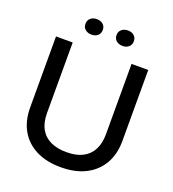

<svg xmlns="http://www.w3.org/2000/svg" viewBox="-161 -1036 1054 1168"><g transform="rotate(20 365.5 -452.0)"><path d="M365 9Q272 9 205 -25Q138 -59 102.5 -121.5Q67 -184 67 -270V-729H175V-272Q175 -211 198 -170Q221 -129 264 -109Q307 -89 366 -89Q430 -89 472 -111Q514 -133 535 -174.5Q556 -216 556 -272V-729H664V-270Q664 -184 628 -121.5Q592 -59 525.5 -25Q459 9 365 9ZM467 -813Q442 -813 426 -826.5Q410 -840 410 -863Q410 -886 426 -899.5Q442 -913 467 -913Q491 -913 506.5 -899.5Q522 -886 522 -863Q522 -840 506.5 -826.5Q491 -813 467 -813ZM265 -813Q241 -813 225 -826.5Q209 -840 209 -863Q209 -886 225 -899.5Q241 -913 265 -913Q290 -913 305.5 -899.5Q321 -886 321 -863Q321 -840 305.5 -826.5Q290 -813 265 -813Z"/></g></svg>

Font: Mona Sans ExtraLight Medium
Style: Regular
Weight: 500
Version: Version 2.000